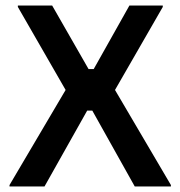

<svg xmlns="http://www.w3.org/2000/svg" viewBox="-20 -670 648 690"><path d="M14.2 0V-5L215.8 -346.7L44.2 -645V-650H167.5L298.3 -421.7H316.7L445 -650H565V-645L393.3 -346.7L594.2 -5V0H464.2L311.7 -272.5H293.3L140 0Z"/></svg>

Font: Familjen Grotesk GF Medium
Style: Regular
Weight: 500
Designer: Anders Wikstroem, Jonas Baeckman, Matilda Gysing, Kristian Moeller
Foundry: Familjen STHLM AB
Version: Version 2.000; Beta; Release 4; Build 6